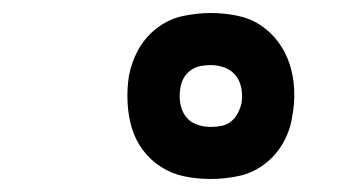

<svg xmlns="http://www.w3.org/2000/svg" viewBox="-20 -813 540 295"><path d="M304 -538Q283 -538 263.5 -542Q244 -546 227.5 -556.5Q211 -567 199.5 -582.5Q188 -598 182.5 -616.5Q177 -635 176 -655.5Q175 -676 178 -696Q182 -718 193 -737.5Q204 -757 222 -770.5Q240 -784 261.5 -788.5Q283 -793 304 -793Q324 -793 344 -789Q364 -785 380 -774.5Q396 -764 407.5 -748.5Q419 -733 425 -714.5Q431 -696 432 -675.5Q433 -655 429 -634Q426 -613 415 -593.5Q404 -574 386 -560.5Q368 -547 346.5 -542.5Q325 -538 304 -538ZM304 -618Q312 -618 320 -619.5Q328 -621 334.5 -626Q341 -631 345 -638.5Q349 -646 351 -654Q353 -665 351 -676.5Q349 -688 342.5 -696.5Q336 -705 325.5 -709Q315 -713 304 -713Q296 -713 288 -711.5Q280 -710 273 -705Q266 -700 262 -692.5Q258 -685 257 -677Q255 -665 257 -654Q259 -643 265 -634.5Q271 -626 281.5 -622Q292 -618 304 -618Z"/></svg>

Font: Iosevka Curly Slab HvObl
Style: Regular
Weight: 900
Italic angle: -9°
Monospace: yes
Designer: Belleve Invis
Foundry: Belleve Invis
Version: Version 11.1.0; ttfautohint (v1.8.3)